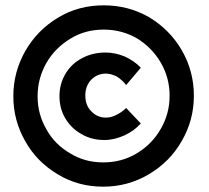

<svg xmlns="http://www.w3.org/2000/svg" viewBox="-20 -709 784 720"><path d="M540 -644C488 -674 431 -689 369 -689C306 -689 249 -674 198 -643C146 -612 105 -570 75 -518C45 -465 30 -409 30 -348C30 -287 45 -231 75 -179C104 -127 145 -86 197 -55C248 -24 305 -9 367 -9C430 -9 487 -25 539 -56C591 -87 632 -128 662 -181C692 -233 707 -289 707 -350C707 -411 692 -468 662 -520C632 -572 591 -613 540 -644ZM244 -564C281 -587 323 -598 369 -598C414 -598 456 -587 494 -565C531 -542 561 -512 583 -474C605 -436 616 -395 616 -350C616 -305 605 -264 583 -226C561 -187 531 -157 493 -134C455 -111 413 -100 367 -100C322 -100 280 -111 243 -134C205 -156 175 -186 154 -224C132 -262 121 -303 121 -348C121 -393 132 -434 154 -473C176 -511 206 -541 244 -564ZM418 -422C431 -414 443 -403 453 -390L508 -455C492 -472 472 -486 448 -497C424 -507 400 -512 376 -512C343 -512 314 -505 288 -491C261 -477 241 -458 226 -433C211 -408 203 -380 203 -349C203 -318 210 -290 225 -265C240 -240 260 -220 286 -206C311 -191 340 -184 372 -184C397 -184 421 -190 446 -201C470 -212 491 -227 508 -246L453 -304C442 -293 429 -284 416 -278C403 -271 390 -268 377 -268C355 -268 337 -276 322 -292C307 -307 300 -327 300 -351C300 -374 307 -394 322 -410C337 -425 355 -433 377 -433C390 -433 404 -429 418 -422Z"/></svg>

Font: Argentum Sans ExtraBold
Style: Regular
Weight: 800
Designer: Julieta Ulanovsky
Foundry: Julieta Ulanovsky
Version: Version 5.001;February 15, 2019;FontCreator 11.5.0.2425 64-b